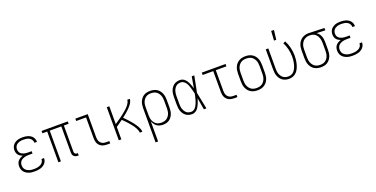

<svg xmlns="http://www.w3.org/2000/svg" viewBox="-24 -1685 5549 2837"><g transform="rotate(-20 2750.0 -266.5)"><path d="M247 8Q224 8 201 5.5Q178 3 156 -4.5Q134 -12 114.5 -24.5Q95 -37 80.5 -55.5Q66 -74 59.5 -96.5Q53 -119 53 -142Q53 -165 59.5 -186.5Q66 -208 81 -225Q96 -242 116 -253.5Q136 -265 157 -271Q139 -278 122 -288.5Q105 -299 92.5 -314.5Q80 -330 74.5 -349.5Q69 -369 69 -388Q69 -410 75 -430.5Q81 -451 94 -468Q107 -485 125 -497Q143 -509 163 -516Q183 -523 204.5 -525.5Q226 -528 247 -528Q268 -528 288.5 -525.5Q309 -523 329 -516.5Q349 -510 367 -499Q385 -488 398 -472Q411 -456 418 -436Q425 -416 425 -395V-392H385V-394Q385 -418 372 -439Q359 -460 338.5 -471.5Q318 -483 294.5 -487Q271 -491 247 -491Q231 -491 214.5 -489.5Q198 -488 183 -483Q168 -478 153.5 -469.5Q139 -461 129 -448.5Q119 -436 114 -420Q109 -404 109 -388Q109 -372 114 -356Q119 -340 130 -328Q141 -316 155.5 -308.5Q170 -301 185.5 -296.5Q201 -292 217.5 -290.5Q234 -289 250 -289H304V-252H250Q232 -252 214 -250.5Q196 -249 178.5 -244Q161 -239 145 -230.5Q129 -222 116.5 -208.5Q104 -195 98.5 -177.5Q93 -160 93 -142Q93 -124 98.5 -106.5Q104 -89 115.5 -75.5Q127 -62 143 -52.5Q159 -43 176 -37.5Q193 -32 211 -30.5Q229 -29 247 -29Q264 -29 281.5 -30.5Q299 -32 315.5 -36.5Q332 -41 347.5 -48.5Q363 -56 375 -68Q387 -80 394 -96.5Q401 -113 401 -130V-131H441V-129Q441 -107 433 -86Q425 -65 410 -48.5Q395 -32 375.5 -20.5Q356 -9 335 -3Q314 3 291.5 5.5Q269 8 247 8Z M923 8Q907 8 891 3.5Q875 -1 863 -12Q851 -23 846 -39Q841 -55 841 -71V-483H659V0H619V-483H544V-520H956V-483H881V-71Q881 -63 883.5 -54.5Q886 -46 892 -40Q898 -34 906 -31.5Q914 -29 923 -29H936V8Z M1385 0Q1364 0 1343.5 -3.5Q1323 -7 1304 -16Q1285 -25 1270 -40Q1255 -55 1246 -74Q1237 -93 1233.5 -113.5Q1230 -134 1230 -155V-483H1075V-520H1270V-155Q1270 -139 1272.5 -123.5Q1275 -108 1281.5 -94Q1288 -80 1299 -68.5Q1310 -57 1324 -49.5Q1338 -42 1353.5 -39.5Q1369 -37 1385 -37H1434V0Z M1569 0V-520H1609V-240Q1626 -252 1643 -263.5Q1660 -275 1676.5 -286.5Q1693 -298 1709.5 -310Q1726 -322 1742 -334.5Q1758 -347 1774 -360Q1790 -373 1805 -386.5Q1820 -400 1834.5 -414.5Q1849 -429 1861 -445.5Q1873 -462 1882 -481Q1891 -500 1891 -520H1931Q1931 -501 1924 -483Q1917 -465 1906.5 -449Q1896 -433 1883.5 -418.5Q1871 -404 1858 -390.5Q1845 -377 1830.5 -364Q1816 -351 1801.5 -338.5Q1787 -326 1772 -314.5Q1757 -303 1742 -291Q1758 -276 1773.5 -259.5Q1789 -243 1804 -226.5Q1819 -210 1833.5 -193Q1848 -176 1862 -158.5Q1876 -141 1888.5 -122.5Q1901 -104 1912 -84.5Q1923 -65 1931 -43.5Q1939 -22 1939 0H1899Q1899 -21 1891 -40.5Q1883 -60 1873 -78.5Q1863 -97 1851 -114Q1839 -131 1826 -147Q1813 -163 1799.5 -179Q1786 -195 1771.5 -210Q1757 -225 1742.5 -240Q1728 -255 1713 -269Q1687 -250 1661 -231.5Q1635 -213 1609 -195V0Z M2069 215V-320Q2069 -346 2072.5 -372Q2076 -398 2086 -422.5Q2096 -447 2112.5 -468Q2129 -489 2151 -503Q2173 -517 2199 -522.5Q2225 -528 2251 -528Q2277 -528 2303.5 -522.5Q2330 -517 2353 -503.5Q2376 -490 2393 -469Q2410 -448 2420.5 -423.5Q2431 -399 2435 -373Q2439 -347 2439 -320V-200Q2439 -174 2435.5 -148.5Q2432 -123 2423 -99Q2414 -75 2398.5 -54Q2383 -33 2361.5 -18.5Q2340 -4 2314.5 2Q2289 8 2264 8Q2238 8 2213 1.5Q2188 -5 2167.5 -20Q2147 -35 2132.5 -56.5Q2118 -78 2109 -102V215ZM2251 -29Q2272 -29 2293.5 -33.5Q2315 -38 2333 -50Q2351 -62 2364 -79Q2377 -96 2385 -116Q2393 -136 2396 -157.5Q2399 -179 2399 -200V-320Q2399 -341 2396 -362.5Q2393 -384 2385 -404Q2377 -424 2364 -441Q2351 -458 2333 -470Q2315 -482 2293.5 -486.5Q2272 -491 2251 -491Q2230 -491 2209 -486Q2188 -481 2171 -469Q2154 -457 2141.5 -440Q2129 -423 2121.5 -403Q2114 -383 2111.5 -362Q2109 -341 2109 -320V-200Q2109 -179 2111.5 -158Q2114 -137 2121.5 -117Q2129 -97 2141.5 -80Q2154 -63 2171 -51Q2188 -39 2209 -34Q2230 -29 2251 -29Z M2721 8Q2696 8 2671 1.5Q2646 -5 2625.5 -20Q2605 -35 2590.5 -56Q2576 -77 2567.5 -100.5Q2559 -124 2556 -149.5Q2553 -175 2553 -200V-320Q2553 -345 2556 -370.5Q2559 -396 2567.5 -419.5Q2576 -443 2590.5 -464Q2605 -485 2625.5 -500Q2646 -515 2671 -521.5Q2696 -528 2721 -528Q2743 -528 2763 -519.5Q2783 -511 2798.5 -495.5Q2814 -480 2825.5 -461.5Q2837 -443 2845.5 -423.5Q2854 -404 2861 -383.5Q2868 -363 2874 -342Q2882 -387 2889.5 -431.5Q2897 -476 2905 -520H2945Q2932 -456 2920 -391.5Q2908 -327 2894 -263Q2908 -198 2920.5 -132Q2933 -66 2947 0H2907Q2899 -46 2891 -92Q2883 -138 2875 -184Q2869 -163 2862 -142Q2855 -121 2846 -101Q2837 -81 2826 -61.5Q2815 -42 2799.5 -26.5Q2784 -11 2763.5 -1.5Q2743 8 2721 8ZM2721 -29Q2745 -29 2765.5 -43.5Q2786 -58 2799 -79Q2812 -100 2821 -122.5Q2830 -145 2837 -168.5Q2844 -192 2849.5 -216Q2855 -240 2860 -264Q2855 -287 2849 -310Q2843 -333 2836.5 -356Q2830 -379 2821 -401.5Q2812 -424 2798.5 -443.5Q2785 -463 2765 -477Q2745 -491 2721 -491Q2701 -491 2681 -485.5Q2661 -480 2646 -467Q2631 -454 2620.5 -436.5Q2610 -419 2603.5 -399.5Q2597 -380 2595 -360Q2593 -340 2593 -320V-200Q2593 -180 2595 -160Q2597 -140 2603.5 -120.5Q2610 -101 2620.5 -83.5Q2631 -66 2646 -53Q2661 -40 2681 -34.5Q2701 -29 2721 -29Z M3385 0Q3364 0 3343.5 -3.5Q3323 -7 3304 -16Q3285 -25 3270 -40Q3255 -55 3246 -74Q3237 -93 3233.5 -113.5Q3230 -134 3230 -155V-483H3063V-520H3437V-483H3270V-155Q3270 -139 3272.5 -123.5Q3275 -108 3281.5 -94Q3288 -80 3299 -68.5Q3310 -57 3324 -49.5Q3338 -42 3353.5 -39.5Q3369 -37 3385 -37H3434V0Z M3750 8Q3723 8 3697 2.5Q3671 -3 3648 -16.5Q3625 -30 3607.5 -50.5Q3590 -71 3579.5 -95.5Q3569 -120 3565 -146.5Q3561 -173 3561 -200V-320Q3561 -347 3565 -373.5Q3569 -400 3579.5 -424.5Q3590 -449 3607.5 -469.5Q3625 -490 3648 -503.5Q3671 -517 3697 -522.5Q3723 -528 3750 -528Q3777 -528 3803 -522.5Q3829 -517 3852 -503.5Q3875 -490 3892.5 -469.5Q3910 -449 3920.5 -424.5Q3931 -400 3935 -373.5Q3939 -347 3939 -320V-200Q3939 -173 3935 -146.5Q3931 -120 3920.5 -95.5Q3910 -71 3892.5 -50.5Q3875 -30 3852 -16.5Q3829 -3 3803 2.5Q3777 8 3750 8ZM3750 -29Q3772 -29 3793 -33.5Q3814 -38 3832 -49.5Q3850 -61 3863.5 -78.5Q3877 -96 3885 -116Q3893 -136 3896 -157Q3899 -178 3899 -200V-320Q3899 -342 3896 -363Q3893 -384 3885 -404Q3877 -424 3863.5 -441.5Q3850 -459 3832 -470.5Q3814 -482 3793 -486.5Q3772 -491 3750 -491Q3728 -491 3707 -486.5Q3686 -482 3668 -470.5Q3650 -459 3636.5 -441.5Q3623 -424 3615 -404Q3607 -384 3604 -363Q3601 -342 3601 -320V-200Q3601 -178 3604 -157Q3607 -136 3615 -116Q3623 -96 3636.5 -78.5Q3650 -61 3668 -49.5Q3686 -38 3707 -33.5Q3728 -29 3750 -29Z M4246 8Q4220 8 4194.5 1.5Q4169 -5 4147.5 -19Q4126 -33 4110.5 -54Q4095 -75 4085.5 -99Q4076 -123 4072.5 -148.5Q4069 -174 4069 -200V-520H4109V-200Q4109 -179 4111.5 -158.5Q4114 -138 4121 -118.5Q4128 -99 4139.5 -82Q4151 -65 4167.5 -52.5Q4184 -40 4204.5 -34.5Q4225 -29 4245 -29Q4266 -29 4286.5 -35Q4307 -41 4323 -54.5Q4339 -68 4350.5 -85.5Q4362 -103 4370 -122.5Q4378 -142 4383.5 -162Q4389 -182 4392.5 -203Q4396 -224 4397.5 -244.5Q4399 -265 4399 -286Q4399 -346 4385 -404Q4371 -462 4344 -515L4379 -532Q4409 -475 4424 -412.5Q4439 -350 4439 -286Q4439 -253 4435 -220.5Q4431 -188 4422.5 -156Q4414 -124 4400 -94Q4386 -64 4363.5 -40Q4341 -16 4309.5 -4Q4278 8 4246 8ZM4228 -600 4237 -748H4281L4263 -600Z M4749 8Q4723 8 4696.5 2.5Q4670 -3 4647 -16.5Q4624 -30 4607 -51Q4590 -72 4579.5 -96.5Q4569 -121 4565 -147Q4561 -173 4561 -200V-320Q4561 -346 4564.5 -371Q4568 -396 4577.5 -420Q4587 -444 4603 -464.5Q4619 -485 4640.5 -499Q4662 -513 4686.5 -520.5Q4711 -528 4737 -528H4750L4992 -520V-483L4858 -488Q4877 -474 4892 -455Q4907 -436 4915.5 -413.5Q4924 -391 4927.5 -367.5Q4931 -344 4931 -320V-200Q4931 -174 4927.5 -148Q4924 -122 4914 -97.5Q4904 -73 4887.5 -52Q4871 -31 4849 -17Q4827 -3 4801 2.5Q4775 8 4749 8ZM4749 -29Q4770 -29 4791 -34Q4812 -39 4829 -51Q4846 -63 4858.5 -80Q4871 -97 4878.5 -117Q4886 -137 4888.5 -158Q4891 -179 4891 -200V-320Q4891 -340 4888.5 -360Q4886 -380 4879.5 -398.5Q4873 -417 4862.5 -434Q4852 -451 4836.5 -464Q4821 -477 4801.5 -483.5Q4782 -490 4763 -491H4750Q4747 -491 4744.5 -491.5Q4742 -492 4740 -492Q4719 -492 4699 -485Q4679 -478 4662 -466.5Q4645 -455 4633 -437.5Q4621 -420 4613.5 -401Q4606 -382 4603.5 -361.5Q4601 -341 4601 -320V-200Q4601 -179 4604 -157.5Q4607 -136 4615 -116Q4623 -96 4636 -79Q4649 -62 4667 -50Q4685 -38 4706.5 -33.5Q4728 -29 4749 -29Z M5247 8Q5224 8 5201 5.5Q5178 3 5156 -4.5Q5134 -12 5114.5 -24.5Q5095 -37 5080.5 -55.5Q5066 -74 5059.5 -96.5Q5053 -119 5053 -142Q5053 -165 5059.5 -186.5Q5066 -208 5081 -225Q5096 -242 5116 -253.5Q5136 -265 5157 -271Q5139 -278 5122 -288.5Q5105 -299 5092.5 -314.5Q5080 -330 5074.5 -349.5Q5069 -369 5069 -388Q5069 -410 5075 -430.5Q5081 -451 5094 -468Q5107 -485 5125 -497Q5143 -509 5163 -516Q5183 -523 5204.5 -525.5Q5226 -528 5247 -528Q5268 -528 5288.5 -525.5Q5309 -523 5329 -516.5Q5349 -510 5367 -499Q5385 -488 5398 -472Q5411 -456 5418 -436Q5425 -416 5425 -395V-392H5385V-394Q5385 -418 5372 -439Q5359 -460 5338.5 -471.5Q5318 -483 5294.5 -487Q5271 -491 5247 -491Q5231 -491 5214.5 -489.5Q5198 -488 5183 -483Q5168 -478 5153.5 -469.5Q5139 -461 5129 -448.5Q5119 -436 5114 -420Q5109 -404 5109 -388Q5109 -372 5114 -356Q5119 -340 5130 -328Q5141 -316 5155.5 -308.5Q5170 -301 5185.5 -296.5Q5201 -292 5217.5 -290.5Q5234 -289 5250 -289H5304V-252H5250Q5232 -252 5214 -250.5Q5196 -249 5178.5 -244Q5161 -239 5145 -230.5Q5129 -222 5116.5 -208.5Q5104 -195 5098.5 -177.5Q5093 -160 5093 -142Q5093 -124 5098.5 -106.5Q5104 -89 5115.5 -75.5Q5127 -62 5143 -52.5Q5159 -43 5176 -37.5Q5193 -32 5211 -30.5Q5229 -29 5247 -29Q5264 -29 5281.5 -30.5Q5299 -32 5315.5 -36.5Q5332 -41 5347.5 -48.5Q5363 -56 5375 -68Q5387 -80 5394 -96.5Q5401 -113 5401 -130V-131H5441V-129Q5441 -107 5433 -86Q5425 -65 5410 -48.5Q5395 -32 5375.5 -20.5Q5356 -9 5335 -3Q5314 3 5291.5 5.5Q5269 8 5247 8Z"/></g></svg>

Font: Iosevka Curly Extralight
Style: Regular
Weight: 200
Monospace: yes
Designer: Belleve Invis
Foundry: Belleve Invis
Version: Version 22.1.2; ttfautohint (v1.8.4)